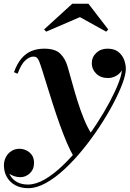

<svg xmlns="http://www.w3.org/2000/svg" viewBox="-54 -724 678 1004"><path d="M93 260Q54.5 260 26 244.5Q-2.5 229 -18 202Q-33.5 175 -33.5 140Q-33.5 117 -23 97.2Q-12.5 77.5 5.8 65.8Q24 54 48 54Q65.5 54 83 62Q100.5 70 112.2 86.2Q124 102.5 124 127.5Q124 161.5 102.2 182Q80.5 202.5 52.5 202.5Q33 202.5 13.5 194.5Q-6 186.5 -19.2 172.5Q-32.5 158.5 -32.5 140H-13.5Q-13.5 170 -0.8 192.8Q12 215.5 35.5 228.2Q59 241 92 241Q133.5 241 179.8 214.2Q226 187.5 273.5 142Q321 96.5 366.2 40.5Q411.5 -15.5 450.8 -75.5Q490 -135.5 519.8 -191.5Q549.5 -247.5 566.5 -292Q583.5 -336.5 583.5 -362Q583.5 -383.5 575 -403.8Q566.5 -424 549.5 -436.8Q532.5 -449.5 508 -449.5V-468.5Q532.5 -468.5 552 -457.5Q571.5 -446.5 582.2 -429Q593 -411.5 593 -392Q593 -370.5 581.5 -353.2Q570 -336 551 -326Q532 -316 510 -316Q472.5 -316 449.2 -338.8Q426 -361.5 426 -393Q426 -425.5 449.5 -447.5Q473 -469.5 508 -469.5Q543 -469.5 564 -453.2Q585 -437 594.5 -412.5Q604 -388 604 -363.5Q604 -335.5 586.8 -288.5Q569.5 -241.5 539 -183.5Q508.5 -125.5 468.2 -64Q428 -2.5 381.2 55.2Q334.5 113 285 159.2Q235.5 205.5 186.5 232.8Q137.5 260 93 260ZM331.5 95Q313 63.5 294.5 19.8Q276 -24 258.2 -73.8Q240.5 -123.5 224.2 -174Q208 -224.5 194 -269.8Q180 -315 169 -350Q158 -385 151 -403Q148 -411 141.5 -419.5Q135 -428 120 -428Q100.5 -428 78.5 -408.2Q56.5 -388.5 38 -338.5L19 -346.5Q35.5 -391.5 58.5 -418.5Q81.5 -445.5 111.2 -457.5Q141 -469.5 177 -469.5Q234.5 -469.5 261 -443.5Q287.5 -417.5 299.5 -375.5Q309.5 -342 322 -296Q334.5 -250 350 -200Q365.5 -150 384.5 -103Q403.5 -56 427 -20Q417 -6 406 8Q395 22 382.8 36.5Q370.5 51 357.5 65.8Q344.5 80.5 331.5 95ZM187.5 -558.5 176.5 -570 324 -704.5H408.5L512 -570L501 -558.5L364 -634.5Z"/></svg>

Font: Bodoni Moda 11pt
Style: Bold Italic
Weight: 700
Italic angle: -13°
Designer: Owen Earl
Foundry: indestructible type
Version: Version 2.004